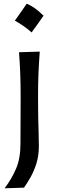

<svg xmlns="http://www.w3.org/2000/svg" viewBox="-20 -808 314 1035"><path d="M124 -787.9Q165.9 -771.8 214.7 -723.4Q199.2 -700.9 183.3 -678.6Q167.5 -656.3 150.3 -633.2Q109.5 -669.7 60.1 -696.6Q76.7 -720.2 92.3 -742.2Q107.9 -764.3 124 -787.9ZM4.9 207Q43.9 154.8 67.1 100.1Q90.3 45.4 90.3 -33.2L91.3 -284.7Q91.3 -356 89.1 -412.4Q86.9 -468.8 82.5 -526.4L194.3 -529.8Q189.9 -470.7 187.5 -414.1Q185.1 -357.4 185.1 -284.7Q185.1 -222.2 186 -176Q187 -129.9 188.2 -92.8Q189.5 -55.7 189.5 -20Q189.5 31.2 176.3 73.2Q163.1 115.2 144.5 147.7Q126 180.2 109.4 203.6Z"/></svg>

Font: Pinar-DS1-FD Medium
Style: Regular
Weight: 500
Designer: Amin Abedi
Version: Version 3.000